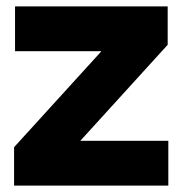

<svg xmlns="http://www.w3.org/2000/svg" viewBox="-20 -580 570 600"><path d="M24 0V-120L297 -420H27V-560H504V-440L231 -140H506V0Z"/></svg>

Font: Tektur
Style: Bold
Weight: 700
Designer: Adam Jagosz
Foundry: Adam Jagosz
Version: Version 1.005;gftools[0.9.30]